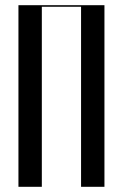

<svg xmlns="http://www.w3.org/2000/svg" viewBox="-20 -719 473 739"><path d="M51 0H141V-693H292V0H382V-699H51Z"/></svg>

Font: Moniqa SemBd Display
Style: Regular
Weight: 600
Designer: Rajesh Rajput
Foundry: Rajesh Rajput
Version: Version 1.000